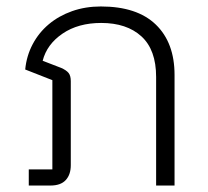

<svg xmlns="http://www.w3.org/2000/svg" viewBox="-20 -574 642 594"><path d="M69 -50H142V-326L58 -359Q62 -401 81 -437Q100 -473 131 -499Q162 -525 203 -539.5Q244 -554 292 -554Q404 -554 462 -498Q520 -442 520 -342V0H463V-336Q463 -420 417.5 -461.5Q372 -503 293 -503Q222 -503 173.5 -470Q125 -437 112 -386L169 -364Q185 -357 192 -348.5Q199 -340 199 -323V-63Q199 -34 183.5 -17Q168 0 136 0H69Z"/></svg>

Font: IBM Plex Thai Light
Style: Regular
Weight: 300
Designer: Mike Abbink, Paul van der Laan, Pieter van Rosmalen, Ben Mitchell, Mark Frömberg
Foundry: Bold Monday
Version: Version 1.0